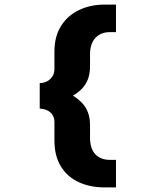

<svg xmlns="http://www.w3.org/2000/svg" viewBox="-20 -718 690 836"><path d="M435 98Q372 98 322.5 75Q273 52 245 6.5Q217 -39 217 -107V-187Q217 -213 199.5 -228.5Q182 -244 153 -245V-356Q182 -357 199.5 -374.5Q217 -392 217 -416V-493Q217 -559 245.5 -604.5Q274 -650 323.5 -674Q373 -698 435 -698H485V-578H457Q419 -578 395.5 -553Q372 -528 372 -481V-429Q372 -368 337 -332Q302 -296 249 -282L250 -322Q303 -306 337.5 -269.5Q372 -233 372 -174V-119Q372 -70 395.5 -46Q419 -22 457 -22H485V98Z"/></svg>

Font: Azeret Mono Thin
Style: Bold
Weight: 700
Version: Version 1.002